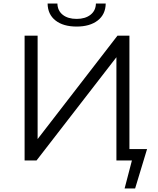

<svg xmlns="http://www.w3.org/2000/svg" viewBox="-20 -900 888 1077"><path d="M247 -880H302Q303 -840 332 -817Q361 -794 410 -794Q458 -794 487.5 -817Q517 -840 518 -880H573Q572 -819 528 -785Q484 -751 410 -751Q335 -751 291.5 -785Q248 -819 247 -880ZM805 -64 738 157H679L720 0H633V-579L185 0H118V-700H191V-120L639 -700H706V-64Z"/></svg>

Font: APTA Sans Regular
Style: Regular
Weight: 400
Version: Version 7.200